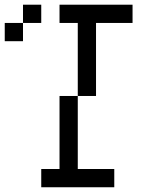

<svg xmlns="http://www.w3.org/2000/svg" viewBox="-20 -789 655 809"><path d="M153.8 0V-76.9H230.8V-384.6H307.7V-76.9H461.5V0ZM307.7 -384.6V-692.3H230.8V-769.2H538.5V-692.3H384.6V-384.6ZM76.9 -692.3V-615.4H0V-692.3ZM76.9 -769.2H153.8V-692.3H76.9Z"/></svg>

Font: Mintsoda - Lime Green 13x16
Style: Regular
Weight: 400
Designer: Mintsoda-15
Version: Version 1.0